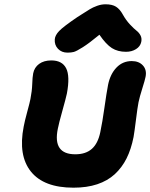

<svg xmlns="http://www.w3.org/2000/svg" viewBox="-20 -869 697 890"><path d="M293 -625Q265.6 -625 248.8 -642.8Q231.9 -660.6 233.9 -687Q235.4 -705.6 254.2 -725.3Q272.9 -745.1 338.9 -790Q380.9 -816.9 395.8 -825.9Q410.6 -835 430.2 -842Q449.7 -849.1 469.2 -849.1Q500 -849.1 517.8 -837.9Q535.6 -826.7 549.8 -800.8Q564 -775.4 582.5 -755.6Q601.1 -735.8 612.8 -726.8Q624.5 -717.8 631.3 -704.8Q638.2 -691.9 634.8 -674.8Q630.4 -653.8 610.6 -641.4Q590.8 -628.9 564 -628.9Q525.9 -628.9 498.8 -646Q471.7 -663.1 440.9 -708Q393.6 -668.9 363.8 -650.1Q334 -631.3 322 -628.2Q310.1 -625 293 -625ZM320.8 1Q183.1 1 123.3 -73.7Q63.5 -148.4 89.8 -282.2Q94.2 -306.6 106.2 -350.6Q118.2 -394.5 121.1 -410.2Q128.4 -447.3 129.4 -479.2Q130.4 -511.2 133.8 -528.8Q139.2 -556.6 161.4 -572.8Q183.6 -588.9 217.8 -588.9Q268.1 -588.9 286.6 -552.5Q305.2 -516.1 290 -435.1Q285.2 -412.6 269 -355Q252.9 -297.4 248 -272Q223.6 -153.8 329.1 -153.8Q377.4 -153.8 405.8 -179Q434.1 -204.1 444.8 -255.9Q454.6 -302.2 464.1 -369.9Q473.6 -437.5 481 -476.1Q491.2 -525.9 520 -555.9Q548.8 -585.9 590.8 -585.9Q624 -585.9 642.6 -565.4Q661.1 -544.9 654.8 -513.2Q651.9 -497.6 639.6 -459Q627.4 -420.4 622.1 -395Q617.2 -370.1 610.4 -314.7Q603.5 -259.3 599.1 -233.9Q587.9 -177.2 566.7 -134.8Q545.4 -92.3 512 -61.5Q478.5 -30.8 430.7 -14.9Q382.8 1 320.8 1Z"/></svg>

Font: Shantell Sans Irregular Bouncy
Style: Bold Italic
Weight: 700
Italic angle: -11.31°
Designer: Stephen Nixon, Anya Danilova, Shantell Martin
Foundry: Arrow Type
Version: Version 1.006;[9816181b4]